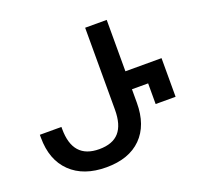

<svg xmlns="http://www.w3.org/2000/svg" viewBox="-125 -854 1047 1004"><g transform="rotate(-20 398.0 -352.0)"><path d="M33 -253V-269H153V-258Q153 -92 300 -92Q375 -92 411 -133Q447 -174 447 -258V-714H567V-428H768V-213H657V-328H567V-253Q567 -128 498 -59Q429 10 303 10Q177 10 105 -59.5Q33 -129 33 -253Z"/></g></svg>

Font: Noto Sans Georgian Medium
Style: Regular
Weight: 500
Designer: Monotype Design team
Foundry: Monotype Imaging Inc.
Version: Version 1.000